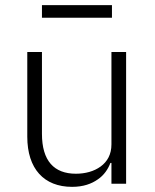

<svg xmlns="http://www.w3.org/2000/svg" viewBox="-20 -714 603 746"><path d="M413 -81H409C400 -57 384 -33 360 -17C336 0 304 12 260 12C151 12 86 -58 86 -183V-512H143V-194C143 -89 190 -39 275 -39C311 -39 345 -48 371 -67C397 -86 413 -114 413 -153V-512H470V0H413ZM143 -694H415V-645H143Z"/></svg>

Font: Plexus Sans Light
Style: Regular
Weight: 300
Version: Version 2.001;PS 002.001;hotconv 1.0.70;makeotf.lib2.5.58329